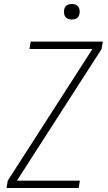

<svg xmlns="http://www.w3.org/2000/svg" viewBox="-20 -944 540 964"><path d="M13 0 19 -37 444 -698H128L134 -735H496L490 -698L65 -37H381L375 0ZM341 -846Q331 -846 322.5 -849Q314 -852 308.5 -859Q303 -866 302 -875.5Q301 -885 302 -895Q303 -901 306 -907Q309 -913 315 -917Q321 -921 327.5 -922.5Q334 -924 340 -924Q350 -924 358.5 -921Q367 -918 372.5 -911Q378 -904 379.5 -894.5Q381 -885 379 -875Q378 -869 375 -863Q372 -857 366.5 -853Q361 -849 354 -847.5Q347 -846 341 -846Z"/></svg>

Font: Iosevka Extralight
Style: Italic
Weight: 200
Italic angle: -9°
Monospace: yes
Designer: Belleve Invis
Foundry: Belleve Invis
Version: Version 32.5.0; ttfautohint (v1.8.4)